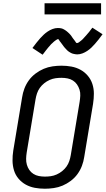

<svg xmlns="http://www.w3.org/2000/svg" viewBox="-20 -1144 646 1172"><path d="M254 8Q222 8 192.5 2.5Q163 -3 137.5 -17Q112 -31 93 -53.5Q74 -76 65.5 -104Q57 -132 56.5 -162.5Q56 -193 61 -225L115 -550Q119 -577 129 -603.5Q139 -630 156 -653.5Q173 -677 197 -695Q221 -713 247 -724Q273 -735 301 -739Q329 -743 355 -743Q387 -743 416.5 -737.5Q446 -732 471.5 -718Q497 -704 516 -681.5Q535 -659 544 -631Q553 -603 553 -572.5Q553 -542 548 -510L494 -185Q490 -158 480 -131.5Q470 -105 453 -81.5Q436 -58 412 -40Q388 -22 362 -11Q336 0 308 4Q280 8 254 8ZM254 -66Q272 -66 290 -68.5Q308 -71 326 -79Q344 -87 359.5 -99.5Q375 -112 386 -127.5Q397 -143 403 -161Q409 -179 412 -197L466 -522Q469 -541 470 -560Q471 -579 465.5 -596.5Q460 -614 450 -628.5Q440 -643 425 -652.5Q410 -662 392 -665.5Q374 -669 355 -669Q337 -669 319 -666.5Q301 -664 283 -656Q265 -648 249.5 -635.5Q234 -623 223 -607.5Q212 -592 206 -574Q200 -556 197 -538L143 -213Q140 -194 139.5 -175Q139 -156 144 -138.5Q149 -121 159 -106.5Q169 -92 184 -82.5Q199 -73 217 -69.5Q235 -66 254 -66ZM240 -810 178 -851Q191 -868 202.5 -883Q214 -898 225 -910Q236 -922 246.5 -932Q257 -942 271 -951.5Q285 -961 301 -967Q317 -973 333 -973Q338 -973 343.5 -972.5Q349 -972 354 -971Q359 -970 363.5 -968Q368 -966 372 -963.5Q376 -961 380 -958.5Q384 -956 387.5 -953Q391 -950 395 -946.5Q399 -943 402.5 -939.5Q406 -936 409.5 -932Q413 -928 415.5 -924.5Q418 -921 420 -917.5Q422 -914 426 -909Q430 -904 433 -900Q436 -896 438.5 -892.5Q441 -889 443.5 -885Q446 -881 450 -881Q453 -881 457 -883Q461 -885 463.5 -887Q466 -889 471 -893Q476 -897 478 -898.5Q480 -900 482 -902Q484 -904 486.5 -906.5Q489 -909 491 -911.5Q493 -914 495.5 -916.5Q498 -919 500.5 -922Q503 -925 506 -928Q509 -931 511.5 -934.5Q514 -938 517.5 -941.5Q521 -945 524 -949Q527 -953 530 -957Q533 -961 536.5 -965.5Q540 -970 544 -975L606 -935Q593 -917 581.5 -902.5Q570 -888 559 -875.5Q548 -863 537.5 -853Q527 -843 513 -833.5Q499 -824 483 -818Q467 -812 451 -812Q446 -812 440.5 -813Q435 -814 430 -815Q425 -816 420.5 -817.5Q416 -819 412 -821.5Q408 -824 403.5 -826.5Q399 -829 395.5 -832Q392 -835 388.5 -838.5Q385 -842 381.5 -846Q378 -850 374.5 -853.5Q371 -857 368.5 -861Q366 -865 363.5 -868Q361 -871 357.5 -876Q354 -881 350.5 -885.5Q347 -890 344.5 -893Q342 -896 340 -900.5Q338 -905 334 -905Q331 -905 327 -902.5Q323 -900 320 -898Q317 -896 312.5 -892.5Q308 -889 306 -887Q304 -885 302 -883Q300 -881 297.5 -879Q295 -877 292.5 -874.5Q290 -872 288 -869.5Q286 -867 283.5 -864Q281 -861 277.5 -857.5Q274 -854 272 -851Q270 -848 266.5 -844Q263 -840 260 -836Q257 -832 254 -828Q251 -824 247.5 -819.5Q244 -815 240 -810ZM252 -1056V-1124H597V-1056Z"/></svg>

Font: Iosevka Extended Oblique
Style: Regular
Weight: 400
Width: 7
Italic angle: -9°
Monospace: yes
Designer: Belleve Invis
Foundry: Belleve Invis
Version: Version 32.0.1; ttfautohint (v1.8.4)